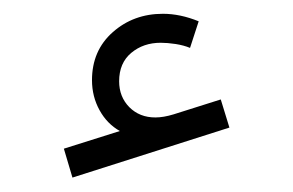

<svg xmlns="http://www.w3.org/2000/svg" viewBox="-20 -730 417 273"><path d="M262.5 -699.7Q236.3 -710.4 211.7 -710.4Q169.9 -710.4 140.4 -684.3Q110.8 -658.2 110.8 -616Q110.8 -592.8 121.5 -573.4Q132.1 -554 150.4 -543.7L70.8 -518.6L83 -477.5L306.2 -548.6L293.9 -588.6L226.8 -567.4Q212.4 -563 200.9 -563Q178.5 -563 163.9 -577.6Q149.4 -592.3 149.4 -614.5Q149.4 -640.4 166.6 -654.8Q183.8 -669.2 208.5 -669.2Q218 -669.2 229.9 -667.4Q241.7 -665.5 250.2 -661.9Z"/></svg>

Font: Estedad-FD-VF Thin
Style: Regular
Weight: 100
Designer: Amin Abedi
Version: Version 5.0